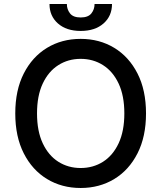

<svg xmlns="http://www.w3.org/2000/svg" viewBox="-20 -932 808 962"><path d="M711.6 -363.6Q711.6 -247.5 669 -163.7Q626.4 -79.9 552.4 -35Q478.3 9.9 384.2 9.9Q289.8 9.9 215.7 -35Q141.7 -79.9 99.1 -163.7Q56.5 -247.5 56.5 -363.6Q56.5 -480.1 99.1 -563.7Q141.7 -647.4 215.7 -692.3Q289.8 -737.2 384.2 -737.2Q478.3 -737.2 552.4 -692.3Q626.4 -647.4 669 -563.7Q711.6 -480.1 711.6 -363.6ZM603 -363.6Q603 -452.4 574.4 -513.3Q545.8 -574.2 496.3 -605.6Q446.7 -637.1 384.2 -637.1Q321.7 -637.1 272.2 -605.6Q222.7 -574.2 194.1 -513.3Q165.5 -452.4 165.5 -363.6Q165.5 -275.2 194.1 -214.1Q222.7 -153.1 272.2 -121.6Q321.7 -90.2 384.2 -90.2Q446.7 -90.2 496.3 -121.6Q545.8 -153.1 574.4 -214.1Q603 -275.2 603 -363.6ZM453.8 -911.9H541.2Q541.2 -851.9 498.8 -814.5Q456.3 -777 384.2 -777Q312.5 -777 270.2 -814.5Q228 -851.9 228 -911.9H315Q315 -885.3 330.8 -864.9Q346.6 -844.5 384.2 -844.5Q421.5 -844.5 437.7 -864.7Q453.8 -884.9 453.8 -911.9Z"/></svg>

Font: Inter Zeller Medium
Style: Regular
Weight: 500
Designer: Rasmus Andersson; Joe Bland
Foundry: zeller
Version: Version 3.015;git-dec3a8cb1